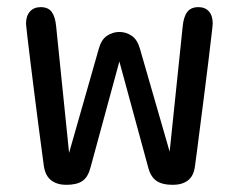

<svg xmlns="http://www.w3.org/2000/svg" viewBox="-20 -503 659 530"><path d="M163 7.2Q138.3 7.2 122.1 -4.7Q105.8 -16.5 101.3 -43Q100.5 -48.8 96.5 -78.8Q92.5 -108.7 86.8 -152Q81.2 -195.3 75.1 -243.2Q69 -291 63.8 -333.8Q58.5 -376.7 55.2 -405.1Q51.8 -433.5 51.8 -437.3Q51.8 -459.2 62.7 -471.2Q73.5 -483.3 92.2 -483.3Q113.3 -483.3 123 -469.8Q132.7 -456.2 135 -430L170.7 -81L252.5 -367.7Q259.5 -393.7 275.3 -404.2Q291.2 -414.8 309.5 -414.8Q327.8 -414.8 343.6 -404.2Q359.3 -393.7 366.5 -367.7L448.3 -84.3L484.3 -430Q486.7 -456.2 496.8 -469.8Q506.8 -483.3 527.8 -483.3Q546.2 -483.3 556.7 -471.5Q567.2 -459.7 567.2 -438Q567.2 -433.7 563.8 -405.7Q560.5 -377.7 555.5 -335.8Q550.5 -294 544.4 -246.9Q538.3 -199.8 532.8 -156.5Q527.3 -113.2 523.3 -82.4Q519.3 -51.7 518 -43Q514.3 -16.3 498.3 -4.6Q482.3 7.2 457.3 7.2Q427.5 7.2 411.6 -4Q395.7 -15.2 389 -41.2L309.5 -333.3L230 -41.2Q223.2 -14.3 207.7 -3.6Q192.2 7.2 163 7.2Z"/></svg>

Font: Sono ExtraLight
Style: Regular
Weight: 200
Designer: Tyler Finck
Foundry: Tyler Finck
Version: Version 2.112